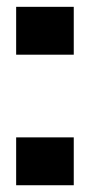

<svg xmlns="http://www.w3.org/2000/svg" viewBox="-20 -548 273 568"><path d="M198.2 -527.8V-386.2H27.8V-527.8ZM198.2 -141.6V0H27.8V-141.6Z"/></svg>

Font: Battambang Black
Style: Regular
Weight: 900
Designer: Danh Hong
Version: Version 8.002; ttfautohint (v1.8.3)